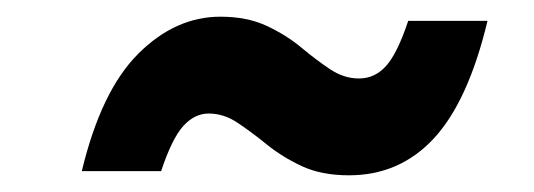

<svg xmlns="http://www.w3.org/2000/svg" viewBox="-20 -495 640 230"><path d="M78 -290Q101 -386 145.5 -430.5Q190 -475 244 -475Q276 -475 299.5 -464Q323 -453 341 -438Q359 -423 375.5 -412Q392 -401 410 -401Q429 -401 442.5 -416Q456 -431 469 -470H564Q541 -374 500 -329.5Q459 -285 398 -285Q365 -285 341.5 -296Q318 -307 299.5 -322Q281 -337 264.5 -348Q248 -359 230 -359Q213 -359 199.5 -344Q186 -329 173 -290Z"/></svg>

Font: Radio Canada
Style: Bold Italic
Weight: 700
Italic angle: -12°
Designer: Charles Daoud, Etienne Aubert Bonn, Alexandre Saumier Demers, Jacques Le Bailly
Foundry: Radio-Canada
Version: Version 2.104; ttfautohint (v1.8.4.7-5d5b);gftools[0.9.28.de